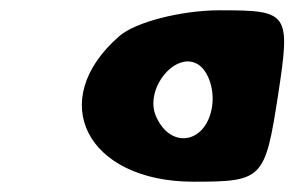

<svg xmlns="http://www.w3.org/2000/svg" viewBox="-20 -903 572 373"><path d="M212 -833C68 -708 148 -550 356 -550C490 -550 495 -555 520 -717C545 -879 541 -883 407 -883C332 -883 243 -860 212 -833ZM392 -696C381 -625 313 -612 284 -675C258 -729 322 -807 366 -777C385 -764 397 -729 392 -696Z"/></svg>

Font: Hussar Skorodowane
Style: Ky
Weight: 700
Foundry: Cannot Into Space Fonts
Version: Version 0.892